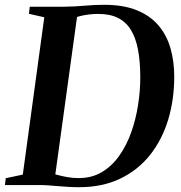

<svg xmlns="http://www.w3.org/2000/svg" viewBox="-34 -771 754 800"><path d="M90 -743H233.5Q276.5 -743.5 318.2 -747.2Q360 -751 400 -751Q480.5 -751 536.2 -728.2Q592 -705.5 626.5 -664.8Q661 -624 676.5 -569.5Q692 -515 692 -451.5Q692 -356 666.8 -272.5Q641.5 -189 591.5 -125.8Q541.5 -62.5 467.2 -26.8Q393 9 295.5 9Q274 9 253 7.8Q232 6.5 211 4.8Q190 3 169.2 1.5Q148.5 0 128 0H-13.5L-10 -28.5L61 -43.5L150.5 -699L86.5 -713.5ZM193 -19 168.5 -51.5Q186 -47.5 205.2 -42.2Q224.5 -37 246.5 -33Q268.5 -29 294 -29Q349 -29 391 -54.2Q433 -79.5 463.2 -122.5Q493.5 -165.5 512.8 -219.8Q532 -274 541.2 -333Q550.5 -392 550.5 -448Q550.5 -514.5 541 -564.2Q531.5 -614 511 -647Q490.5 -680 457.2 -696.5Q424 -713 376 -713Q352.5 -713 332.8 -710.2Q313 -707.5 298 -703.5Q283 -699.5 273 -696L290 -722.5Z"/></svg>

Font: Merriweather 96pt SemiBold
Style: Italic
Weight: 600
Italic angle: -7.8°
Version: Version 2.101